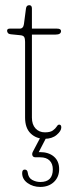

<svg xmlns="http://www.w3.org/2000/svg" viewBox="-20 -538 277 758"><path d="M59.5 -399 24.5 -402.5Q14 -403.5 11 -408Q8 -412.5 8 -416.5Q8 -425 18.5 -425H58Q72 -425 74.5 -443L82.5 -504Q84 -517.5 95.5 -517.5Q106 -517.5 106 -504.5V-425H204.5Q221 -425 221 -415.5Q221 -401.5 199.5 -401.5H106V-73.5Q106 -46.5 120.2 -31Q134.5 -15.5 157.5 -15.5Q178.5 -15.5 188.8 -23Q199 -30.5 203.8 -38.2Q208.5 -46 213.5 -46Q222 -46 222 -35Q222 -21 203.8 -5.5Q185.5 10 156 10Q123 10 101 -11.2Q79 -32.5 79 -74V-373Q79 -385.5 75.5 -391.8Q72 -398 59.5 -399ZM146 -8H169.5L133 62.5Q134.5 62.5 138 62.5Q172 62.5 192.8 80.2Q213.5 98 213.5 129.5Q213.5 161 192.8 180.5Q172 200 139 200Q110.5 200 89 184.8Q67.5 169.5 67.5 145.5Q67.5 131.5 77.5 131.5Q88 131.5 89.5 143.5Q92 164 107 172.2Q122 180.5 139.5 180.5Q188.5 180.5 188.5 130.5Q188.5 108.5 175.8 95.8Q163 83 138.5 83H120.5Q111 83 108.2 76.2Q105.5 69.5 109.5 61.5Z"/></svg>

Font: Fraunces 144pt SuperSoft Thin
Style: Regular
Weight: 100
Version: Version 1.000;[0bf87f6ff]